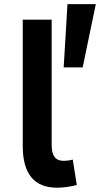

<svg xmlns="http://www.w3.org/2000/svg" viewBox="-20 -874 473 907"><path d="M249.5 12.7Q87.4 12.7 87.4 -184.6V-781.2H224.1V-187.5Q224.1 -114.3 279.3 -114.3Q302.7 -114.3 323.7 -120.1L342.8 0Q292 12.7 249.5 12.7ZM370.6 -555.7H280.8L298.8 -854.5H432.6Z"/></svg>

Font: Cadman
Style: Bold
Weight: 700
Designer: Paul James MIller
Foundry: High-Logic / Made with FontCreator
Version: Version 2.114;March 28, 2021;FontCreator 13.0.0.2683 64-bit